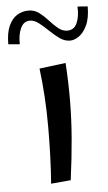

<svg xmlns="http://www.w3.org/2000/svg" viewBox="-90 -718 426 755"><g transform="rotate(-5 123.0 -341.0)"><path d="M159 -5 81 2Q89 -103 89 -222.5Q89 -342 75 -453L179 -466Q184 -387 183.5 -315.5Q183 -244 177 -169.5Q171 -95 159 -5ZM6 -555 -39 -559Q-39 -604 -26.5 -631.5Q-14 -659 6.5 -671.5Q27 -684 51 -684Q75 -684 93.5 -670Q112 -656 128 -638Q144 -620 161 -606Q178 -592 197 -592Q224 -592 235.5 -618Q247 -644 245 -683L285 -680Q285 -634 271.5 -605.5Q258 -577 239.5 -564.5Q221 -552 205 -552Q183 -552 163.5 -566Q144 -580 125.5 -598Q107 -616 89 -630Q71 -644 53 -644Q29 -644 17 -618.5Q5 -593 6 -555Z"/></g></svg>

Font: Marhey Light
Style: Regular
Weight: 300
Designer: Nur Syamsi & Bustanul Arifin
Foundry: Namelatype
Version: Version 1.000